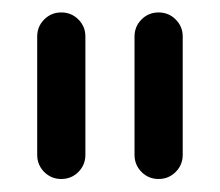

<svg xmlns="http://www.w3.org/2000/svg" viewBox="-20 -543 348 304"><path d="M193 -297.8V-485.2Q193 -501.1 204.1 -512.2Q215.2 -523.3 231.1 -523.3Q247 -523.3 258.1 -512.2Q269.3 -501.1 269.3 -485.2V-297.8Q269.3 -281.9 258.1 -270.7Q247 -259.6 231.1 -259.6Q215.2 -259.6 204.1 -270.7Q193 -281.9 193 -297.8ZM38.9 -297.8V-485.2Q38.9 -501.1 50 -512.2Q61.1 -523.3 77 -523.3Q93 -523.3 104.1 -512.2Q115.2 -501.1 115.2 -485.2V-297.8Q115.2 -281.9 104.1 -270.7Q93 -259.6 77 -259.6Q61.1 -259.6 50 -270.7Q38.9 -281.9 38.9 -297.8Z"/></svg>

Font: 26F Galaxy Hebrew
Style: Bold
Weight: 700
Designer: C₂₉H₂₅N₃O₅
Version: Version 1.000